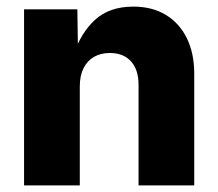

<svg xmlns="http://www.w3.org/2000/svg" viewBox="-20 -564 664 584"><path d="M222.7 -301.3V0H53.2V-535.6H215.3L217.3 -397.9H204.1Q225.6 -463.9 269.3 -503.9Q313 -543.9 385.7 -543.9Q442.4 -543.9 483.9 -519Q525.4 -494.1 548.1 -448.2Q570.8 -402.3 570.8 -339.8V0H401.4V-306.2Q401.4 -352.1 378.4 -377.4Q355.5 -402.8 314 -402.8Q286.6 -402.8 266.1 -391.1Q245.6 -379.4 234.1 -356.7Q222.7 -334 222.7 -301.3Z"/></svg>

Font: Inter 20pt ExtraBold
Style: Regular
Weight: 800
Version: Version 4.001;git-66647c0bb